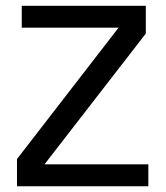

<svg xmlns="http://www.w3.org/2000/svg" viewBox="-20 -648 576 668"><path d="M39.1 0V-94.7L392.6 -551.8H55.7V-627.9H487.3V-531.2L134.8 -76.2H496.1V0Z"/></svg>

Font: Myanmar PaOh One
Style: Regular
Weight: 400
Designer: Debbi Hosken
Foundry: SIL
Version: Version 2.8